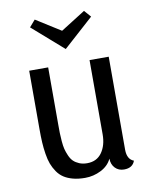

<svg xmlns="http://www.w3.org/2000/svg" viewBox="-85 -801 695 886"><g transform="rotate(-10 262.5 -358.0)"><path d="M397.9 -706.1 256.8 -579.1 111.8 -706.1 139.2 -737.8 254.9 -665 370.1 -737.8ZM445.8 -74.2Q445.8 -28.8 477.1 -17.1Q465.8 15.1 425.8 15.1Q400.4 15.1 384 -1.7Q367.7 -18.6 367.2 -45.9Q352.1 -13.7 316.7 4.2Q281.2 22 242.2 22Q210.4 22 185.5 15.4Q160.6 8.8 143.1 -2.7Q125.5 -14.2 112.8 -32.7Q100.1 -51.3 92.5 -71.3Q85 -91.3 80.6 -119.4Q76.2 -147.5 74.7 -174.1Q73.2 -200.7 73.2 -235.8V-509.8H162.1V-241.2Q162.1 -216.8 162.4 -202.4Q162.6 -188 164.6 -164.3Q166.5 -140.6 170.2 -126.2Q173.8 -111.8 181.4 -94.2Q189 -76.7 199.5 -66.7Q210 -56.6 226.1 -49.8Q242.2 -43 263.2 -43Q308.1 -43 332 -76.7Q356 -110.4 356 -162.1V-509.8H445.8Z"/></g></svg>

Font: Sansita Light
Style: Regular
Weight: 300
Designer: Pablo Cosgaya
Foundry: Omnibus-Type
Version: Version 1.006;hotconv 1.0.109;makeotfexe 2.5.65596